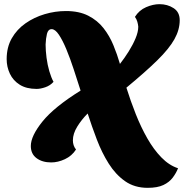

<svg xmlns="http://www.w3.org/2000/svg" viewBox="-20 -758 883 922"><path d="M226 22Q183 22 155.5 1.5Q128 -19 128 -57Q128 -105 184 -174.5Q240 -244 367 -323Q351 -373 334 -425Q317 -477 299 -520.5Q281 -564 263 -591Q245 -618 228 -618Q211 -618 205.5 -595.5Q200 -573 199 -544Q199 -515 203.5 -480.5Q208 -446 217 -415.5Q226 -385 237 -365Q221 -347 197.5 -339Q174 -331 156 -331Q107 -331 75 -351Q43 -371 27.5 -404Q12 -437 12 -474Q12 -531 36.5 -574Q61 -617 102.5 -646Q144 -675 194.5 -690Q245 -705 297 -705Q360 -705 404 -682.5Q448 -660 477 -623Q506 -586 524.5 -541Q543 -496 556 -451Q578 -479 598 -511Q618 -543 631 -574Q644 -605 644 -630Q643 -641 639.5 -653.5Q636 -666 628 -677Q648 -709 681.5 -723.5Q715 -738 746 -738Q784 -738 813.5 -719Q843 -700 843 -661Q843 -615 817.5 -569.5Q792 -524 735.5 -468.5Q679 -413 587 -337Q607 -273 632 -210Q657 -147 687.5 -93.5Q718 -40 755 -2Q792 36 835 50Q826 73 809.5 95Q793 117 764.5 130.5Q736 144 689 144Q626 144 580.5 112Q535 80 502 27.5Q469 -25 445 -88Q421 -151 401 -213Q372 -184 351 -150Q330 -116 330 -84Q330 -72 333.5 -61Q337 -50 345 -40Q325 -9 291.5 6.5Q258 22 226 22Z"/></svg>

Font: Sansita Swashed Black
Style: Regular
Weight: 900
Designer: Pablo Cosgaya
Foundry: Omnibus-Type
Version: Version 1.003; ttfautohint (v1.8.3)